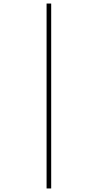

<svg xmlns="http://www.w3.org/2000/svg" viewBox="-20 -886 552 1084"><path d="M243 178V-866H269V178Z"/></svg>

Font: Noto Sans Malayalam UI ExtraCondensed Thin
Style: Regular
Weight: 100
Width: 2
Designer: Jelle Bosma - Monotype Design Team
Foundry: Monotype Imaging Inc.
Version: Version 2.104; ttfautohint (v1.8.4.7-5d5b)